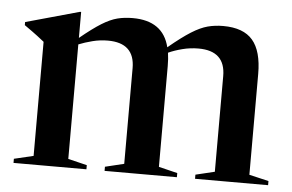

<svg xmlns="http://www.w3.org/2000/svg" viewBox="-43 -588 987 648"><g transform="rotate(5 450.5 -264.0)"><path d="M514 -371V-29.5L577.5 -14V0H332.5V-14L396.5 -29.5V-353.5Q396.5 -439 305.5 -439Q279 -439 253.5 -432.5Q228 -426 207 -417.5V-29.5L271 -14V0H24V-14L89.5 -29.5V-416Q81.5 -422.5 66.5 -434Q51.5 -445.5 21.5 -466.5V-477L203 -527.5H207V-439.5Q249.5 -474.5 278.2 -492.2Q307 -510 330.8 -516Q354.5 -522 382.5 -522Q485.5 -522 507 -434Q552 -471.5 582 -490.2Q612 -509 636.5 -515.5Q661 -522 689 -522Q757.5 -522 789 -485.2Q820.5 -448.5 820.5 -371V-29.5L886.5 -14V0H639V-14L703.5 -29.5V-353.5Q703.5 -439 612.5 -439Q584.5 -439 558.2 -432.2Q532 -425.5 511 -416Q514 -396 514 -371Z"/></g></svg>

Font: Newsreader 72pt Medium
Style: Regular
Weight: 500
Designer: Hugues Gentile
Foundry: Production Type
Version: Version 1.003; ttfautohint (v1.8.3)